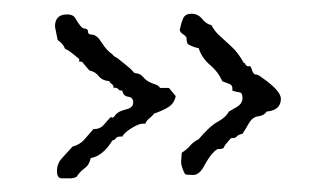

<svg xmlns="http://www.w3.org/2000/svg" viewBox="-20 -350 457 278"><path d="M113.3 -299.8Q120.1 -299.8 127.4 -288.1Q134.8 -276.4 142.6 -271.5Q144.5 -268.6 147 -267.6Q149.4 -266.6 153.3 -263.2Q157.2 -259.8 163.6 -254.9Q169.9 -250 174.8 -244.1Q182.6 -244.1 187 -238.8Q191.4 -233.4 196.8 -231Q202.1 -228.5 205.6 -227.5Q209 -226.6 211.9 -222.7H224.6L234.4 -210.9Q232.4 -200.2 223.6 -194.8Q214.8 -189.5 203.1 -185.5Q200.2 -181.6 196.3 -178.7Q192.4 -175.8 190.4 -170.9H186.5Q180.7 -170.9 169.9 -164.1Q159.2 -157.2 157.2 -152.3H154.3Q149.4 -152.3 147.9 -149.9Q146.5 -147.5 142.6 -146.5Q128.9 -124 111.3 -121.1Q109.4 -111.3 102.5 -106.4Q95.7 -101.6 90.8 -93.8Q85.9 -91.8 82 -91.8H69.3Q62.5 -91.8 62.5 -102.5Q62.5 -113.3 70.3 -121.6Q78.1 -129.9 85 -137.7Q95.7 -140.6 102.1 -147.9Q108.4 -155.3 115.2 -163.1H116.2Q125 -163.1 130.4 -169.4Q135.7 -175.8 140.6 -180.7Q141.6 -179.7 143.1 -179.7Q144.5 -179.7 146 -182.1Q147.5 -184.6 150.9 -187Q154.3 -189.5 163.6 -191.9Q172.9 -194.3 172.9 -201.7Q172.9 -209 165.5 -210Q158.2 -210.9 157.2 -218.8Q152.3 -218.8 150.9 -221.2Q149.4 -223.6 144.5 -222.7V-223.6Q144.5 -226.6 141.6 -228.5Q138.7 -230.5 138.7 -232.4Q127.9 -233.4 123 -239.7Q118.2 -246.1 109.4 -248L98.6 -260.7H94.7V-264.6Q90.8 -267.6 85 -272.5Q79.1 -277.3 74.2 -279.3Q71.3 -287.1 63.5 -292L59.6 -311.5Q59.6 -329.1 77.1 -329.1Q86.9 -329.1 89.8 -322.3Q97.7 -308.6 102.5 -308.6Q107.4 -308.6 107.4 -304.2Q107.4 -299.8 113.3 -299.8ZM242.2 -116.2 243.2 -128.9Q251 -133.8 255.4 -139.2Q259.8 -144.5 267.6 -148.4Q284.2 -168 295.4 -173.8Q306.6 -179.7 311.5 -188.5L323.2 -195.3Q331.1 -200.2 331.1 -208Q331.1 -215.8 326.7 -216.3Q322.3 -216.8 316.4 -218.8Q317.4 -226.6 312 -228.5Q306.6 -230.5 301.8 -232.4Q295.9 -246.1 284.2 -255.9Q272.5 -265.6 267.6 -280.3Q260.7 -281.2 252 -286.1Q250 -289.1 250 -295.9Q248 -298.8 244.6 -300.8Q241.2 -302.7 240.2 -306.6Q242.2 -316.4 245.1 -323.2Q248 -330.1 257.3 -330.1Q266.6 -330.1 272.5 -322.8Q278.3 -315.4 286.1 -313.5Q291 -304.7 297.4 -298.8Q303.7 -293 314.5 -283.2Q325.2 -273.4 333 -258.8Q335 -258.8 335 -257.8Q335 -256.8 336.4 -255.4Q337.9 -253.9 339.8 -253.9Q342.8 -255.9 344.7 -249Q346.7 -242.2 350.1 -242.2Q353.5 -242.2 358.4 -238.3Q386.7 -218.8 386.7 -207Q386.7 -190.4 366.2 -188.5Q362.3 -182.6 354 -181.6Q345.7 -180.7 340.3 -171.4Q335 -162.1 331.1 -156.2Q325.2 -155.3 322.8 -152.3Q320.3 -149.4 315.4 -150.4Q312.5 -148.4 310.1 -145Q307.6 -141.6 305.7 -139.6L303.7 -135.7Q299.8 -133.8 296.9 -134.3Q293.9 -134.8 288.1 -128.4Q282.2 -122.1 275.4 -109.4Q268.6 -96.7 259.8 -96.7Q251 -96.7 248 -97.7Q242.2 -108.4 242.2 -116.2Z"/></svg>

Font: Mountains of Christmas
Style: Regular
Weight: 400
Designer: Crystal Kluge
Foundry: Font Diner, Inc DBA Tart Workshop
Version: Version 1.002